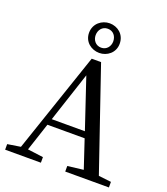

<svg xmlns="http://www.w3.org/2000/svg" viewBox="-173 -1111 1072 1231"><g transform="rotate(20 363.0 -495.5)"><path d="M362 -954C401 -954 422 -923 422 -889C422 -856 400 -825 362 -825C324 -825 302 -856 302 -889C302 -923 324 -954 362 -954ZM362 -789C415 -789 466 -827 466 -889C466 -954 415 -991 362 -991C309 -991 257 -952 257 -889C257 -826 309 -789 362 -789ZM222 -286 334 -626 448 -286ZM630 -48 394 -738H330L97 -52L8 -38V0H252V-38L145 -52L208 -243H462L526 -51L418 -38V0H716V-38Z"/></g></svg>

Font: Noto Serif SC Medium
Style: Regular
Weight: 500
Designer: Ryoko NISHIZUKA 西塚涼子 (kana & ideographs); Frank Grießhammer (Latin, Greek & Cyrillic); Wenlong ZHANG 张文龙 (bopomofo); San
Foundry: Adobe Systems Incorporated
Version: Version 1.001;PS 1.001;hotconv 16.6.54;makeotf.lib2.5.65590